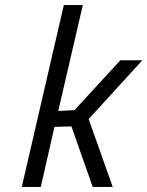

<svg xmlns="http://www.w3.org/2000/svg" viewBox="-20 -738 582 758"><path d="M141 0H66L232 -718H307L210 -300L274 -303L455 -500H542L330 -268L425 0H346L262 -239L195 -237Z"/></svg>

Font: TitilliumWebItalic
Style: Italic
Weight: 400
Italic angle: -13°
Version: Version 1.001;PS 57.000;hotconv 1.0.70;makeotf.lib2.5.55311